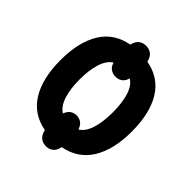

<svg xmlns="http://www.w3.org/2000/svg" viewBox="-226 -929 1144 1144"><g transform="rotate(45 346.0 -357.0)"><path d="M347 66Q321 66 301.5 51.5Q282 37 274 2Q160 -19 102.5 -112.5Q45 -206 45 -359Q45 -511 102 -604Q159 -697 274 -718Q282 -752 301 -766Q320 -780 347 -780Q372 -780 391 -766Q410 -752 418 -718Q533 -697 590 -604Q647 -511 647 -358Q647 -206 589.5 -112.5Q532 -19 417 3Q410 37 391 51.5Q372 66 347 66ZM280 -144Q291 -172 308 -183Q325 -194 347 -194Q368 -194 386 -182Q404 -170 413 -142Q450 -164 468 -220.5Q486 -277 486 -358Q486 -439 468.5 -495Q451 -551 414 -573Q406 -545 388 -532.5Q370 -520 347 -520Q325 -520 306 -532Q287 -544 279 -572Q242 -548 224.5 -492Q207 -436 207 -358Q207 -279 225 -223Q243 -167 280 -144Z"/></g></svg>

Font: Noto Sans Condensed ExtraBold
Style: Regular
Weight: 800
Width: 3
Designer: Monotype Design Team
Foundry: Monotype Imaging Inc.
Version: Version 2.013; ttfautohint (v1.8.4.7-5d5b)